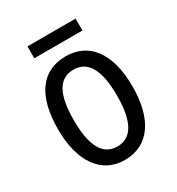

<svg xmlns="http://www.w3.org/2000/svg" viewBox="-166 -781 825 895"><g transform="rotate(-30 246.5 -333.0)"><path d="M375 -676H116V-612H375ZM447 -269C447 -450 371 -547 247 -547C114 -547 46 -446 46 -269C46 -98 119 10 245 10C378 10 447 -99 447 -269ZM131 -269C131 -404 166 -475 247 -475C326 -475 363 -404 363 -269C363 -134 326 -62 247 -62C167 -62 131 -135 131 -269Z"/></g></svg>

Font: Noto Sans Lao Looped Condensed
Style: Regular
Weight: 400
Width: 3
Designer: Mark Frömberg, Ben Mitchell
Foundry: The Fontpad Ltd
Version: Version 1.002